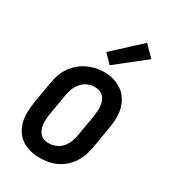

<svg xmlns="http://www.w3.org/2000/svg" viewBox="-191 -880 882 988"><g transform="rotate(30 250.0 -386.5)"><path d="M204 8Q175 8 147.5 1.5Q120 -5 97.5 -20Q75 -35 60 -58Q45 -81 38 -108Q31 -135 32 -164Q33 -193 37 -221L59 -351Q63 -376 71 -400.5Q79 -425 93.5 -447.5Q108 -470 128.5 -488Q149 -506 172.5 -517.5Q196 -529 221 -535Q246 -541 272 -541Q301 -541 328 -533Q355 -525 377.5 -510Q400 -495 415 -472Q430 -449 437 -422.5Q444 -396 443.5 -366.5Q443 -337 438 -309L416 -179Q412 -154 404 -129.5Q396 -105 381.5 -82.5Q367 -60 347 -42Q327 -24 303 -12.5Q279 -1 254 3.5Q229 8 204 8ZM206 -80Q227 -80 248 -88.5Q269 -97 283.5 -114Q298 -131 306 -151.5Q314 -172 317 -193L339 -323Q341 -338 342 -352.5Q343 -367 341 -381.5Q339 -396 334 -409Q329 -422 319.5 -431.5Q310 -441 296 -445.5Q282 -450 267 -450Q246 -450 226 -441Q206 -432 191.5 -415Q177 -398 169 -378Q161 -358 158 -337L136 -207Q134 -192 133 -177.5Q132 -163 134 -149Q136 -135 141 -122Q146 -109 155 -99Q164 -89 177.5 -84.5Q191 -80 206 -80ZM278 -585 229 -635 387 -781 448 -719Z"/></g></svg>

Font: Iosevka Slab Semibold
Style: Italic
Weight: 600
Italic angle: -9°
Monospace: yes
Designer: Belleve Invis
Foundry: Belleve Invis
Version: Version 11.1.1; ttfautohint (v1.8.3)